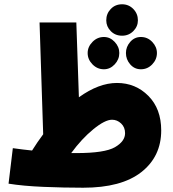

<svg xmlns="http://www.w3.org/2000/svg" viewBox="-20 -865 809 898"><path d="M625 -770Q625 -801 603.5 -823Q582 -845 551 -845Q519 -845 498 -823Q477 -801 477 -770Q477 -741 498 -719.5Q519 -698 551 -698Q582 -698 603.5 -719.5Q625 -741 625 -770ZM538 -617Q538 -646 516.5 -669Q495 -692 466 -692Q435 -692 412.5 -669Q390 -646 390 -617Q390 -587 412.5 -564Q435 -541 466 -541Q495 -541 516.5 -564Q538 -587 538 -617ZM714 -617Q714 -646 692 -669Q670 -692 639 -692Q609 -692 589 -669Q569 -646 569 -617Q569 -587 589 -564Q609 -541 639 -541Q670 -541 692 -564Q714 -587 714 -617ZM337 -149Q325 -149 313 -149Q362 -216 416.5 -260.5Q471 -305 504 -305Q528 -305 546.5 -287.5Q565 -270 565 -242Q565 -204 517.5 -176.5Q470 -149 337 -149ZM369 13Q548 13 641 -60Q734 -133 734 -255Q734 -356 674 -416.5Q614 -477 527 -477Q442 -477 349 -410L337 -760H165L182 -237Q155 -201 130 -161Q90 -165 40 -172L20 -6Q88 5 183 9Q278 13 369 13Z"/></svg>

Font: Noto Sans Arabic Condensed Black
Style: Regular
Weight: 900
Width: 3
Designer: Nadine Chahine
Foundry: Monotype Imaging Inc.
Version: 1.001